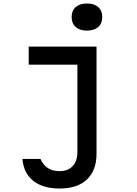

<svg xmlns="http://www.w3.org/2000/svg" viewBox="-20 -868 790 1104"><path d="M535 -600V16Q535 112 480 164Q425 216 323 216Q227 216 171.5 172Q116 128 109 46H213Q228 81 255.5 98.5Q283 116 323 116Q371 116 398 87Q425 58 425 6V-496H145V-600ZM392 -770Q392 -807 415.5 -827.5Q439 -848 480 -848Q521 -848 544.5 -827.5Q568 -807 568 -770Q568 -733 544.5 -712.5Q521 -692 480 -692Q439 -692 415.5 -712.5Q392 -733 392 -770Z"/></svg>

Font: Martian Mono Custom sWd Rg
Style: Regular
Weight: 400
Width: 6
Monospace: yes
Designer: Alex Havermale
Foundry: Evil Martians
Version: Version 1.000